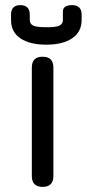

<svg xmlns="http://www.w3.org/2000/svg" viewBox="-20 -728 338 748"><path d="M146 0C174 0 188 -14 188 -42C188 -42 188 -465 188 -465C188 -465 188 -465 188 -465C188 -493 174 -507 146 -507C146 -507 146 -507 146 -507C118 -507 104 -493 104 -465C104 -465 104 -42 104 -42C104 -42 104 -42 104 -42C104 -14 118 0 146 0C146 0 146 0 146 0ZM160 -554C204 -554 238 -562.5 262 -579.5C286 -596 298 -619.5 298 -650C298 -650 298 -671 298 -671C298 -671 298 -671 298 -671C298 -695.5 285.5 -708 261 -708C261 -708 261 -708 261 -708C237 -708 225 -699.5 225 -683C225 -683 225 -650 225 -650C225 -650 225 -650 225 -650C225 -640 220.5 -633 212 -628.5C203.5 -624 186 -621.5 160 -622C160 -622 160 -622 160 -622C134.5 -622 117.5 -624 109 -628.5C100.5 -633 96 -640 96 -650C96 -650 96 -671 96 -671C96 -671 96 -671 96 -671C96 -695.5 83.5 -708 59 -708C59 -708 59 -708 59 -708C35 -708 23 -695.5 23 -671C23 -671 23 -650 23 -650C23 -650 23 -650 23 -650C23 -619 35 -595.5 59 -579C83 -562.5 116.5 -554 160 -554C160 -554 160 -554 160 -554Z"/></svg>

Font: Jura-Fortis-Bold
Style: Bold
Weight: 500
Designer: Daniel Johnson, Alexei Vanyashin, Mirko Velimirovic
Foundry: Daniel Johnson
Version: ""